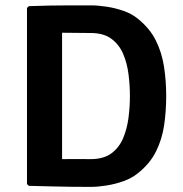

<svg xmlns="http://www.w3.org/2000/svg" viewBox="-20 -708 698 733"><path d="M614.5 -341.5Q614.5 -283 606.5 -229.2Q598.5 -175.5 575.2 -129Q552 -82.5 505 -45.5Q482.5 -27.5 451 -16.2Q419.5 -5 386.5 0.2Q353.5 5.5 326 5.5Q284.5 5.5 247 5Q209.5 4.5 171.5 3.5Q133.5 2.5 90 1.5L83 -5.5V-677.5L90 -684.5Q133 -686 171 -686.8Q209 -687.5 246.8 -687.5Q284.5 -687.5 326 -687.5Q353.5 -687.5 386.8 -682.5Q420 -677.5 451.5 -666.5Q483 -655.5 505 -637.5Q551.5 -600.5 574.8 -553.8Q598 -507 606.2 -453.2Q614.5 -399.5 614.5 -341.5ZM476 -341.5Q476 -383 470.5 -425.5Q465 -468 449.8 -503.2Q434.5 -538.5 404.8 -560.2Q375 -582 326 -582Q297.5 -582 272.2 -582.5Q247 -583 217 -583V-100.5Q247 -101 272.2 -100.8Q297.5 -100.5 326 -100.5Q375 -100.5 404.8 -122.2Q434.5 -144 449.8 -179.8Q465 -215.5 470.5 -258Q476 -300.5 476 -341.5Z"/></svg>

Font: Signika Light SemiBold
Style: Regular
Weight: 600
Version: Version 2.003;gftools[0.9.32]